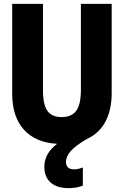

<svg xmlns="http://www.w3.org/2000/svg" viewBox="-20 -734 640 992"><path d="M334 238Q274 238 241.5 209Q209 180 209 128Q209 95 224.5 65.5Q240 36 275 9Q164 3 103.5 -64Q43 -131 43 -250V-714H202V-270Q202 -192 225.5 -160.5Q249 -129 299 -129Q349 -129 373.5 -161Q398 -193 398 -271V-714H557V-253Q557 -167 525 -106Q493 -45 429 -16Q372 17 346.5 45.5Q321 74 321 102Q321 141 363 141Q374 141 386.5 138Q399 135 408 131V225Q394 231 375.5 234.5Q357 238 334 238Z"/></svg>

Font: Noto Sans Mono ExtraBold
Style: Regular
Weight: 800
Designer: Monotype Design Team
Foundry: Monotype Imaging Inc.
Version: Version 2.014